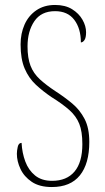

<svg xmlns="http://www.w3.org/2000/svg" viewBox="-20 -744 422 774"><path d="M189 10Q139 10 108 -11Q77 -32 62.5 -63Q48 -94 48 -124Q48 -136 51.5 -152Q55 -168 67 -168Q69 -128 82 -93Q95 -58 121.5 -36.5Q148 -15 190 -15Q249 -15 280.5 -52.5Q312 -90 312 -163Q312 -214 299.5 -245Q287 -276 259.5 -300.5Q232 -325 187 -353Q153 -376 124.5 -402.5Q96 -429 79.5 -467.5Q63 -506 63 -565Q63 -609 79 -645Q95 -681 126.5 -702.5Q158 -724 202 -724Q243 -724 270.5 -707Q298 -690 312.5 -664.5Q327 -639 327 -614Q327 -592 320.5 -582.5Q314 -573 306 -573Q306 -629 279.5 -664Q253 -699 202 -699Q146 -699 118.5 -658.5Q91 -618 91 -557Q91 -510 103 -479Q115 -448 140.5 -424.5Q166 -401 204 -376Q241 -352 271.5 -326.5Q302 -301 321 -264.5Q340 -228 340 -172Q340 -84 302 -37Q264 10 189 10Z"/></svg>

Font: Noto Serif Ethiopic ExtraCondensed Thin
Style: Regular
Weight: 100
Width: 2
Designer: Monotype Design Team
Foundry: Monotype Imaging Inc.
Version: Version 2.102; ttfautohint (v1.8.4.7-5d5b)